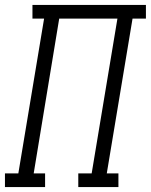

<svg xmlns="http://www.w3.org/2000/svg" viewBox="-50 -755 609 775"><path d="M-30 0V-55H24L128 -680H81V-735H539V-680H485L381 -55H428V0H266V-55H320L424 -680H189L86 -55H132V0Z"/></svg>

Font: Iosevka Slab Light Oblique
Style: Regular
Weight: 300
Italic angle: -9°
Monospace: yes
Designer: Belleve Invis
Foundry: Belleve Invis
Version: Version 11.1.1; ttfautohint (v1.8.3)